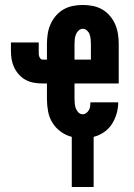

<svg xmlns="http://www.w3.org/2000/svg" viewBox="-20 -548 540 773"><path d="M269 205V3Q245 -3 224.5 -18Q204 -33 191 -54Q178 -75 173.5 -100Q169 -125 169 -149V-212H151Q134 -212 116.5 -215Q99 -218 84 -226Q69 -234 57 -247Q45 -260 37.5 -275.5Q30 -291 27 -308Q24 -325 24 -343V-377H136V-343Q136 -337 136 -332Q136 -327 137.5 -322Q139 -317 142.5 -312.5Q146 -308 151 -308H169V-371Q169 -391 172 -411Q175 -431 183 -449.5Q191 -468 204.5 -484Q218 -500 235.5 -510Q253 -520 273 -524Q293 -528 313 -528Q334 -528 354 -524Q374 -520 391.5 -510Q409 -500 422.5 -484Q436 -468 444 -449.5Q452 -431 455 -411Q458 -391 458 -371V-212H280V-149Q280 -140 281 -130Q282 -120 285.5 -111Q289 -102 296 -95Q303 -88 313 -88Q321 -88 327.5 -93Q334 -98 338 -105Q342 -112 343 -120Q344 -128 344 -136H456Q456 -113 449.5 -90.5Q443 -68 430.5 -48.5Q418 -29 399 -16Q380 -3 357 3V205ZM280 -308H346V-371Q346 -380 345 -390Q344 -400 341 -409Q338 -418 330.5 -425Q323 -432 313 -432Q304 -432 296.5 -425Q289 -418 285.5 -409Q282 -400 281 -390Q280 -380 280 -371Z"/></svg>

Font: Iosevka Curly
Style: Bold
Weight: 700
Monospace: yes
Designer: Belleve Invis
Foundry: Belleve Invis
Version: Version 22.1.2; ttfautohint (v1.8.4)